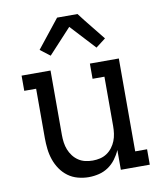

<svg xmlns="http://www.w3.org/2000/svg" viewBox="-85 -830 771 908"><g transform="rotate(-10 300.0 -376.5)"><path d="M268 8Q242 8 216 1Q190 -6 169 -21.5Q148 -37 133 -59Q118 -81 109.5 -106Q101 -131 98 -157.5Q95 -184 95 -210V-447H38V-520H177V-210Q177 -192 179.5 -174Q182 -156 188.5 -139.5Q195 -123 206 -108.5Q217 -94 232 -84Q247 -74 264.5 -70Q282 -66 300 -66Q318 -66 335.5 -70Q353 -74 368 -84Q383 -94 394 -108.5Q405 -123 411.5 -139.5Q418 -156 420.5 -174Q423 -192 423 -210V-447H366V-520H505V-74H562V0H423V-95Q413 -72 398 -52Q383 -32 362.5 -18Q342 -4 317.5 2Q293 8 268 8ZM190 -589 143 -625 251 -761H349L376 -726L457 -625L410 -589L300 -708Z"/></g></svg>

Font: Iosevka Plex Etoile
Style: Regular
Weight: 400
Designer: Belleve Invis
Foundry: Belleve Invis
Version: Version 25.1.1; ttfautohint (v1.8.4)